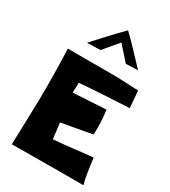

<svg xmlns="http://www.w3.org/2000/svg" viewBox="-246 -1156 1133 1282"><g transform="rotate(30 320.5 -515.5)"><path d="M621.1 -594.7Q525.4 -589.8 431.2 -584.5Q336.9 -579.1 241.2 -571.3L239.3 -494.1L491.2 -508.8Q496.1 -475.6 498.5 -443.4Q501 -411.1 501 -377.9Q501 -364.3 500.5 -349.6Q500 -335 500 -321.3L265.6 -279.3L280.3 -158.2Q354.5 -163.1 428.2 -172.4Q502 -181.6 577.1 -188.5Q584 -139.6 590.8 -90.3Q597.7 -41 610.4 5.9Q471.7 4.9 335 6.3Q198.2 7.8 59.6 7.8Q62.5 -106.4 66.4 -219.7Q70.3 -333 70.3 -448.2V-466.8Q70.3 -533.2 68.4 -599.1Q66.4 -665 64.5 -732.4Q141.6 -731.4 218.3 -731.9Q294.9 -732.4 373 -732.4Q432.6 -732.4 491.7 -730Q550.8 -727.5 610.4 -724.6ZM542 -841.8 450.2 -837.9 353.5 -946.3 257.8 -833 155.3 -830.1Q204.1 -883.8 252.4 -936Q300.8 -988.3 351.6 -1039.1Q401.4 -991.2 447.8 -941.9Q494.1 -892.6 542 -841.8Z"/></g></svg>

Font: Slackey
Style: Regular
Weight: 400
Designer: Squid
Foundry: Font Diner, Inc DBA Sideshow
Version: Version 1.001